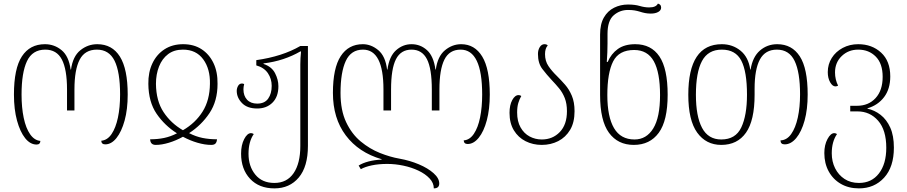

<svg xmlns="http://www.w3.org/2000/svg" viewBox="-20 -790 5007 1060"><path d="M182 8Q147 8 119 -27Q91 -62 74 -124Q57 -186 57 -268Q57 -412 101 -479Q145 -546 228 -546Q280 -546 320 -513Q360 -480 370 -406H372Q382 -479 423.5 -512.5Q465 -546 517 -546Q599 -546 642 -477.5Q685 -409 685 -268Q685 -186 668 -124.5Q651 -63 623 -28Q595 7 561 7Q540 7 539 -13Q573 -16 596 -50Q619 -84 631 -140.5Q643 -197 643 -268Q643 -393 612.5 -454.5Q582 -516 515 -516Q449 -516 420 -461Q391 -406 391 -296V-180H350V-296Q350 -407 321.5 -461.5Q293 -516 230 -516Q159 -516 129 -452.5Q99 -389 99 -268Q99 -196 111 -139Q123 -82 146.5 -48.5Q170 -15 203 -12Q202 8 182 8Z M840 10Q810 10 809 -21Q851 -21 886.5 -28.5Q922 -36 957 -54Q889 -97 844.5 -162Q800 -227 799 -327Q798 -391 821.5 -440.5Q845 -490 888.5 -518Q932 -546 991 -546Q1050 -546 1092.5 -518.5Q1135 -491 1158.5 -442Q1182 -393 1181 -327Q1181 -232 1136.5 -165.5Q1092 -99 1024 -55Q1061 -36 1098 -28.5Q1135 -21 1178 -21Q1177 -6 1170 2Q1163 10 1146 10Q1111 10 1070 -2Q1029 -14 990 -35Q952 -14 912.5 -2Q873 10 840 10ZM990 -71Q1059 -111 1098.5 -174Q1138 -237 1139 -327Q1141 -409 1102 -462.5Q1063 -516 990 -516Q941 -516 908 -491Q875 -466 858 -423Q841 -380 841 -327Q842 -233 883 -171Q924 -109 990 -71Z M1495 250Q1410 250 1360.5 197Q1311 144 1311 58Q1311 11 1328 -22Q1345 -55 1366 -55Q1373 -55 1381 -50Q1352 -8 1352 59Q1352 128 1389.5 174Q1427 220 1495 220Q1564 220 1601 166Q1638 112 1638 16V-435Q1638 -452 1639 -469.5Q1640 -487 1642 -506H1638Q1595 -481 1544 -464Q1493 -447 1435 -440V-437Q1480 -422 1498.5 -386Q1517 -350 1517 -314Q1517 -256 1484.5 -223.5Q1452 -191 1400 -191Q1345 -191 1316 -221Q1287 -251 1287 -288Q1287 -303 1294.5 -316Q1302 -329 1316 -329Q1321 -329 1328 -326Q1324 -310 1324 -297Q1324 -261 1344 -239.5Q1364 -218 1400 -218Q1441 -218 1460.5 -245.5Q1480 -273 1480 -316Q1480 -355 1459 -386Q1438 -417 1395 -429V-458Q1466 -468 1527 -487.5Q1588 -507 1638 -536H1680V15Q1680 130 1629.5 190Q1579 250 1495 250Z M2526 -546Q2601 -546 2642.5 -477.5Q2684 -409 2684 -268Q2684 -187 2667.5 -125.5Q2651 -64 2623 -29.5Q2595 5 2562 5Q2541 5 2540 -15Q2573 -17 2596 -51Q2619 -85 2630.5 -141.5Q2642 -198 2642 -268Q2642 -516 2523 -516Q2461 -516 2433.5 -461Q2406 -406 2406 -296V-180H2364V-296Q2364 -411 2337 -463.5Q2310 -516 2252 -516Q2193 -516 2166 -463Q2139 -410 2139 -296V-180H2097V-296Q2097 -516 1984 -516Q1918 -516 1889 -453.5Q1860 -391 1860 -277Q1860 -181 1891 -115.5Q1922 -50 1971.5 -9Q2021 32 2077.5 54.5Q2134 77 2186 86Q2242 96 2292 117Q2342 138 2373.5 166Q2405 194 2405 223Q2405 250 2375 250Q2375 220 2351.5 195Q2328 170 2290 152Q2252 134 2207 124.5Q2162 115 2118 115Q2070 115 2032.5 123Q1995 131 1972 144L1960 124Q1982 110 2014.5 101.5Q2047 93 2087 91V89Q1960 52 1889 -42.5Q1818 -137 1818 -277Q1818 -414 1861 -480Q1904 -546 1983 -546Q2029 -546 2068.5 -513Q2108 -480 2117 -406H2119Q2129 -479 2166.5 -512.5Q2204 -546 2252 -546Q2301 -546 2337.5 -513Q2374 -480 2384 -406H2386Q2396 -479 2436.5 -512.5Q2477 -546 2526 -546Z M2971 10Q2922 10 2881.5 -10.5Q2841 -31 2817 -70.5Q2793 -110 2793 -167Q2793 -210 2808 -237.5Q2823 -265 2843 -265Q2851 -265 2858 -260Q2848 -243 2841.5 -221.5Q2835 -200 2835 -169Q2835 -120 2854 -86.5Q2873 -53 2904 -36.5Q2935 -20 2971 -20Q3031 -20 3070.5 -61Q3110 -102 3110 -176Q3110 -218 3098 -248.5Q3086 -279 3066.5 -302.5Q3047 -326 3026 -348Q2998 -378 2974 -409.5Q2950 -441 2950 -492Q2950 -514 2960 -530Q2970 -546 2986 -546Q2998 -546 3004 -539Q2989 -523 2989 -491Q2989 -453 3008 -425Q3027 -397 3055 -370Q3077 -348 3099.5 -322.5Q3122 -297 3137 -261.5Q3152 -226 3152 -176Q3152 -114 3127.5 -73Q3103 -32 3062 -11Q3021 10 2971 10Z M3479 10Q3391 10 3342 -57Q3293 -124 3293 -266V-599Q3293 -657 3314 -693.5Q3335 -730 3370.5 -747.5Q3406 -765 3447 -765Q3485 -765 3512 -757Q3539 -749 3564 -749Q3602 -749 3612 -770Q3619 -769 3624.5 -763.5Q3630 -758 3630 -748Q3630 -733 3614 -724Q3598 -715 3573 -715Q3556 -715 3541 -718Q3526 -721 3511 -726Q3498 -730 3483 -732.5Q3468 -735 3447 -735Q3402 -735 3368 -705.5Q3334 -676 3334 -603V-550Q3334 -527 3333 -500.5Q3332 -474 3330 -448H3335Q3354 -493 3391 -519.5Q3428 -546 3487 -546Q3575 -546 3620.5 -478.5Q3666 -411 3666 -267Q3666 -124 3617 -57Q3568 10 3479 10ZM3483 -20Q3549 -20 3586.5 -81Q3624 -142 3624 -265Q3624 -390 3589.5 -452Q3555 -514 3481 -514Q3397 -514 3365 -451Q3333 -388 3333 -265Q3333 -145 3370 -82.5Q3407 -20 3483 -20Z M3962 10Q3878 10 3829 -58Q3780 -126 3780 -267Q3780 -546 3965 -546Q4024 -546 4068 -510.5Q4112 -475 4122 -406H4124Q4135 -476 4175.5 -511Q4216 -546 4271 -546Q4352 -546 4395.5 -479Q4439 -412 4439 -268Q4439 -186 4422 -124.5Q4405 -63 4376 -28Q4347 7 4312 7Q4289 7 4289 -15Q4324 -16 4348 -50Q4372 -84 4384.5 -141Q4397 -198 4397 -269Q4397 -391 4367 -453.5Q4337 -516 4269 -516Q4205 -516 4175.5 -462Q4146 -408 4146 -300V-267Q4146 -125 4098.5 -57.5Q4051 10 3962 10ZM3962 -20Q4041 -20 4072.5 -86.5Q4104 -153 4104 -267Q4104 -395 4072.5 -455.5Q4041 -516 3965 -516Q3889 -516 3855.5 -453Q3822 -390 3822 -267Q3822 -148 3856 -84Q3890 -20 3962 -20Z M4722 250Q4665 250 4622 225Q4579 200 4555 156Q4531 112 4531 55Q4531 10 4548.5 -22.5Q4566 -55 4586 -55Q4593 -55 4601 -50Q4572 -8 4572 56Q4572 102 4590.5 139Q4609 176 4642.5 198Q4676 220 4722 220Q4792 220 4832.5 167.5Q4873 115 4873 26Q4873 -72 4828 -123.5Q4783 -175 4714 -175H4674V-206H4712Q4775 -206 4814 -248.5Q4853 -291 4853 -366Q4853 -439 4815 -477.5Q4777 -516 4718 -516Q4664 -516 4627 -480.5Q4590 -445 4590 -390Q4590 -351 4607 -317Q4599 -313 4592 -313Q4576 -313 4563 -336Q4550 -359 4550 -392Q4550 -435 4572 -470Q4594 -505 4632.5 -525.5Q4671 -546 4718 -546Q4794 -546 4844.5 -499.5Q4895 -453 4895 -368Q4895 -299 4861 -254Q4827 -209 4769 -192V-190Q4808 -182 4841.5 -156Q4875 -130 4895 -85.5Q4915 -41 4915 25Q4915 132 4861 191Q4807 250 4722 250Z"/></svg>

Font: Noto Serif Georgian SemiCondensed ExtraLight
Style: Regular
Weight: 200
Width: 4
Designer: Monotype Design Team, Akaki Razmadze
Foundry: Google LLC
Version: Version 2.003; ttfautohint (v1.8.4.7-5d5b)